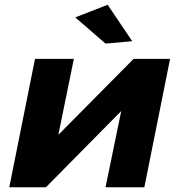

<svg xmlns="http://www.w3.org/2000/svg" viewBox="-20 -786 753 806"><path d="M423 -603 296 -713 432 -766 535 -613ZM127 -539H290L225 -220L541 -539H694L586 0H423L489 -320L173 0H19Z"/></svg>

Font: Argentum Sans SemiBold
Style: Italic
Weight: 600
Italic angle: -11°
Designer: Julieta Ulanovsky (font), Cristiano Sobral (main changes and remaster)
Foundry: Julieta Ulanovsky (font), Cristiano Sobral (main changes and remaster)
Version: Version 2.007;June 15, 2022;FontCreator 14.0.0.2814 64-bit; 